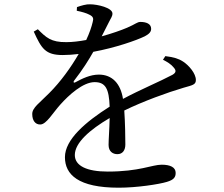

<svg xmlns="http://www.w3.org/2000/svg" viewBox="-20 -817 1040 893"><path d="M272 -561C296 -561 321 -563 346 -566C310 -504 263 -438 209 -384C165 -339 129 -316 130 -286C130 -257 144 -237 168 -238C196 -239 225 -291 260 -330C300 -375 366 -435 420 -435C471 -435 487 -404 490 -321C378 -250 282 -168 282 -86C282 -5 344 56 532 56C617 56 720 40 756 29C790 19 797 6 797 -13C797 -39 772 -51 732 -51C687 -51 629 -19 481 -19C385 -19 328 -45 328 -96C328 -153 398 -214 490 -268C489 -217 485 -168 485 -143C485 -112 505 -100 526 -100C550 -100 563 -118 563 -145C563 -179 562 -246 558 -303C646 -346 759 -387 834 -409C876 -421 891 -423 891 -445C891 -475 859 -513 831 -531C811 -544 789 -551 749 -556L738 -539C757 -530 777 -517 787 -504C801 -489 799 -479 782 -469C726 -439 630 -399 552 -357C541 -428 502 -470 440 -470C400 -470 363 -452 330 -434C323 -430 320 -435 324 -441C366 -495 393 -539 414 -576C517 -595 614 -629 653 -648C674 -659 683 -669 683 -683C683 -707 659 -715 633 -715C618 -715 611 -705 571 -688C543 -676 500 -661 453 -648L485 -711C495 -732 503 -740 503 -754C503 -781 433 -797 399 -797C382 -798 358 -791 338 -784L337 -767C361 -762 382 -756 395 -749C414 -740 416 -731 411 -714C406 -692 396 -663 381 -631C349 -625 317 -621 289 -621C217 -620 194 -643 156 -681L137 -670C173 -591 191 -561 272 -561Z"/></svg>

Font: Source Han Serif SC Medium
Style: Regular
Weight: 500
Designer: Ryoko NISHIZUKA 西塚涼子 (kana & ideographs); Frank Grießhammer (Latin, Greek & Cyrillic); Wenlong ZHANG 张文龙 (bopomofo); San
Foundry: Adobe
Version: Version 2.003;hotconv 1.1.1;makeotfexe 2.6.0